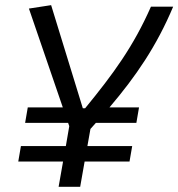

<svg xmlns="http://www.w3.org/2000/svg" viewBox="-20 -719 686 739"><path d="M76.7 -246.1H242.2L246.6 -233.4L233.4 -156.7H60.5L50.3 -97.2H222.7L205.6 0H288.6L305.7 -97.2H478.5L488.8 -156.7H316.4L328.1 -222.7C335 -230.5 342.3 -238.3 349.1 -246.1H504.9L515.1 -305.7H401.4C502.9 -424.8 583 -542 646.5 -693.4H561C493.2 -539.6 416 -434.6 307.6 -302.2H298.8L176.8 -699.2L91.3 -686L221.7 -305.7H86.9Z"/></svg>

Font: Cascadia Mono NF SemiLight
Style: Italic
Weight: 350
Italic angle: -10°
Monospace: yes
Designer: Aaron Bell
Foundry: Saja Typeworks
Version: Version 2404.023